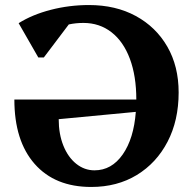

<svg xmlns="http://www.w3.org/2000/svg" viewBox="-20 -726 766 762"><path d="M342 16Q198 16 117.5 -75.5Q37 -167 37 -331H521Q521 -424 495.5 -492.5Q470 -561 422.5 -598Q375 -635 311 -635Q281 -635 253 -629L154 -498H132L54 -634Q108 -668 181.5 -687Q255 -706 333 -706Q439 -706 519 -662.5Q599 -619 644 -541Q689 -463 689 -359Q689 -248 645 -163.5Q601 -79 523 -31.5Q445 16 342 16ZM213 -253Q213 -194 231.5 -148Q250 -102 282.5 -76Q315 -50 355 -50Q423 -50 467 -113Q511 -176 519 -282Z"/></svg>

Font: Platypi SemiBold
Style: Regular
Weight: 600
Designer: David Sargent
Foundry: Bolt Cutter Type
Version: Version 1.200; ttfautohint (v1.8.4.7-5d5b)